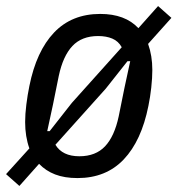

<svg xmlns="http://www.w3.org/2000/svg" viewBox="-48 -576 586 634"><path d="M189 -236 354 -420Q343 -440 323 -448.5Q303 -457 276 -457Q222 -457 191 -424Q160 -391 146 -325L127 -231L108 -143H116ZM214 -60Q268 -60 299 -93Q330 -126 344 -192L363 -286L382 -374H373L301 -283L135 -98Q158 -60 214 -60ZM208 12Q165 12 134 0Q103 -12 81 -35L16 38L-28 -1L49 -86Q35 -125 35 -173Q35 -199 39 -231Q43 -263 49 -292Q72 -407 130.5 -468.5Q189 -530 283 -530Q365 -530 409 -483L474 -556L518 -517L441 -431Q455 -392 455 -345Q455 -319 451.5 -287Q448 -255 442 -226Q419 -111 360.5 -49.5Q302 12 208 12Z"/></svg>

Font: IBM Plex Sans Condensed Text
Style: Italic
Weight: 450
Width: 3
Italic angle: -11°
Designer: Mike Abbink, Paul van der Laan, Pieter van Rosmalen
Foundry: Bold Monday
Version: Version 1.1